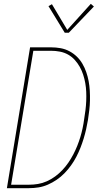

<svg xmlns="http://www.w3.org/2000/svg" viewBox="-20 -982 540 1002"><path d="M16 0 137 -735H246Q272 -735 296.5 -730.5Q321 -726 342.5 -714.5Q364 -703 381 -686.5Q398 -670 410 -649.5Q422 -629 430 -606Q438 -583 442.5 -559Q447 -535 448.5 -509.5Q450 -484 449.5 -458.5Q449 -433 446 -407.5Q443 -382 439 -356Q435 -332 429.5 -307.5Q424 -283 416.5 -258.5Q409 -234 399.5 -210Q390 -186 378 -163Q366 -140 350.5 -118.5Q335 -97 316.5 -78Q298 -59 276 -44Q254 -29 230 -18.5Q206 -8 181 -4Q156 0 131 0ZM38 -18H131Q155 -18 178.5 -22Q202 -26 224.5 -36Q247 -46 267.5 -61Q288 -76 305.5 -94.5Q323 -113 337 -133.5Q351 -154 362.5 -176Q374 -198 383 -220.5Q392 -243 399 -266Q406 -289 411 -312.5Q416 -336 419 -359Q423 -383 426 -407Q429 -431 430 -455Q431 -479 430 -502.5Q429 -526 425 -548.5Q421 -571 414 -592.5Q407 -614 396 -633.5Q385 -653 370 -669.5Q355 -686 335.5 -697Q316 -708 293 -712.5Q270 -717 246 -717H154ZM318 -811 233 -950 251 -960 331 -826 454 -962 470 -948 339 -811Z"/></svg>

Font: Iosevka SS04 Thin
Style: Italic
Weight: 100
Italic angle: -9°
Monospace: yes
Designer: Belleve Invis
Foundry: Belleve Invis
Version: Version 19.0.0; ttfautohint (v1.8.4)